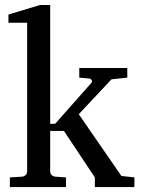

<svg xmlns="http://www.w3.org/2000/svg" viewBox="-20 -757 574 777"><path d="M363.8 0V-39.1L238.8 -227.1H183.1V-64Q183.1 -54.7 189 -48.8Q194.8 -43 204.1 -42L247.1 -39.1V0H20V-39.1L68.8 -42Q78.1 -43 84 -48.8Q89.8 -54.7 89.8 -64V-665H14.2V-698.2L142.1 -736.8H183.1V-255.9H203.1L350.1 -421.9Q354 -426.8 351.3 -432.4Q348.6 -438 341.8 -439L300.8 -442.9V-481.9H495.1V-442.9L431.2 -436L298.8 -294.9L471.2 -44.9L523.9 -39.1V0Z"/></svg>

Font: BabelStone Ogham
Style: Italic
Weight: 400
Italic angle: -30°
Designer: Andrew West
Foundry: BabelStone
Version: Version 2.02 March 14, 2022